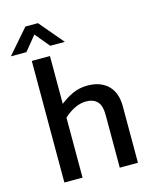

<svg xmlns="http://www.w3.org/2000/svg" viewBox="-165 -965 844 1051"><g transform="rotate(-15 256.5 -440.0)"><path d="M170 0H67V-689H170V-418Q202 -444 240.5 -462Q279 -480 326 -480Q366 -480 396 -468Q426 -456 445.5 -435Q465 -414 474.5 -385Q484 -356 484 -322V0H381V-299Q381 -352 359 -375Q337 -398 295 -398Q264 -398 231.5 -382.5Q199 -367 170 -340ZM269 -743H186L118 -825L51 -743H-37L82 -880H153Z"/></g></svg>

Font: Mukta Medium
Style: Regular
Weight: 500
Designer: Girish Dalvi and Yashodeep Gholap
Foundry: Ek Type
Version: Version 2.538;PS 1.002;hotconv 16.6.51;makeotf.lib2.5.65220;